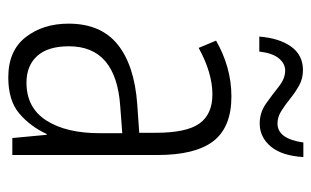

<svg xmlns="http://www.w3.org/2000/svg" viewBox="-168 -592 770 475"><g transform="rotate(90 217.5 -355.0)"><path d="M219 -542Q295 -542 329.5 -497.5Q364 -453 364 -359V0H322L314 -85H312Q293 -44 261 -17Q229 10 172 10Q106 10 72.5 -33Q39 -76 39 -139Q39 -219 90.5 -260.5Q142 -302 238 -309L309 -314V-355Q309 -431 286 -463Q263 -495 214 -495Q161 -495 99 -461L81 -504Q112 -522 147 -532Q182 -542 219 -542ZM244 -267Q95 -257 95 -140Q95 -88 119 -61.5Q143 -35 185 -35Q247 -35 278.5 -84Q310 -133 310 -216V-272ZM71 -611Q75 -661 96 -690Q117 -719 154 -719Q175 -719 192 -709.5Q209 -700 224.5 -687.5Q240 -675 255 -665.5Q270 -656 286 -656Q324 -656 333 -720H369Q366 -667 343 -639.5Q320 -612 286 -612Q259 -612 237 -627.5Q215 -643 195 -659Q175 -675 155 -675Q138 -675 125 -659.5Q112 -644 108 -611Z"/></g></svg>

Font: Noto Sans Ethiopic Condensed Light
Style: Regular
Weight: 300
Width: 3
Designer: Monotype Design Team
Foundry: Monotype Imaging Inc.
Version: Version 2.102; ttfautohint (v1.8.4.7-5d5b)